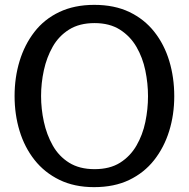

<svg xmlns="http://www.w3.org/2000/svg" viewBox="-20 -759 777 790"><path d="M367 11Q286 11 224.5 -19Q163 -49 122 -101Q81 -153 60.5 -220.5Q40 -288 40 -364Q40 -440 60.5 -507.5Q81 -575 121.5 -627.5Q162 -680 224 -709.5Q286 -739 368 -739Q451 -739 512.5 -709.5Q574 -680 615 -628Q656 -576 676.5 -508Q697 -440 697 -363Q697 -287 676 -219.5Q655 -152 614 -100Q573 -48 511.5 -18.5Q450 11 367 11ZM369 -63Q432 -63 474 -89.5Q516 -116 541.5 -160Q567 -204 578 -257Q589 -310 589 -363Q589 -416 578 -469Q567 -522 541.5 -566Q516 -610 473.5 -637Q431 -664 369 -664Q307 -664 264.5 -637.5Q222 -611 197 -567Q172 -523 160.5 -470Q149 -417 149 -364Q149 -311 160.5 -258Q172 -205 197 -160.5Q222 -116 264.5 -89.5Q307 -63 369 -63Z"/></svg>

Font: Rosario Light Medium
Style: Regular
Weight: 500
Version: Version 1.101; ttfautohint (v1.8.1.43-b0c9)